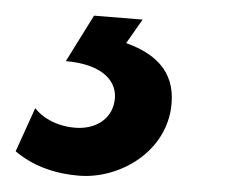

<svg xmlns="http://www.w3.org/2000/svg" viewBox="-20 -25 311 245"><path d="M79 199C128 204 188 173 198 115C205 71 183 45 141 30L162 0L100 -5L64 53C111 57 131 79 126 105C122 127 102 140 76 138C51 136 33 124 25 113L0 168C20 185 46 196 79 199Z"/></svg>

Font: Fixel Display 20240404 Medium
Style: Italic
Weight: 500
Italic angle: -10°
Designer: AlfaBravo + MacPaw
Foundry: Kyrylo Tkachov, Marchela Mozhyna, Serhii Makarenko, Maria Weinstein, Zakhar Kryvoshyya
Version: Version 1.211;Glyphs 3.2 (3225)